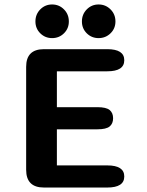

<svg xmlns="http://www.w3.org/2000/svg" viewBox="-20 -839 659 859"><path d="M536 -569.5Q536 -520 460 -520H234.5V-359.5H416Q455 -359.5 470.5 -346.8Q486 -334 486 -310Q486 -286 470.5 -273.2Q455 -260.5 416 -260.5H234.5V-99H460Q536 -99 536 -49.5Q536 0 460 0H176.5Q97 0 97 -79.5V-540Q97 -619 176.5 -619H460Q536 -619 536 -569.5ZM213 -668.5Q182 -668.5 160.2 -690Q138.5 -711.5 138.5 -743Q138.5 -775 160.2 -797Q182 -819 213 -819Q244.5 -819 266.2 -797Q288 -775 288 -743Q288 -711.5 266.2 -690Q244.5 -668.5 213 -668.5ZM421 -668.5Q390 -668.5 368.2 -690Q346.5 -711.5 346.5 -743Q346.5 -775 368.2 -797Q390 -819 421 -819Q452.5 -819 474.5 -797Q496.5 -775 496.5 -743Q496.5 -711.5 474.5 -690Q452.5 -668.5 421 -668.5Z"/></svg>

Font: Sono ExtraLight Monospace SemiBold
Style: Regular
Weight: 600
Version: Version 2.112